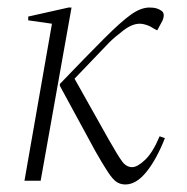

<svg xmlns="http://www.w3.org/2000/svg" viewBox="-20 -480 498 510"><path d="M45 0 118 -417 55 -426V-436L162 -460H170L88 0ZM313 10Q300 10 290 3.5Q280 -3 267 -22.5Q254 -42 233 -79L139 -252V-257Q213 -334 257 -378Q301 -422 327.5 -441Q354 -460 377 -460Q388 -460 395 -458Q402 -456 408 -452Q415 -448 415 -439Q415 -434 412 -426L398 -400H396L387 -405Q380 -410 370 -413.5Q360 -417 351 -417Q331 -417 307.5 -399Q284 -381 270 -367L178 -271L269 -109Q294 -65 305 -50.5Q316 -36 331 -36Q345 -36 365.5 -55.5Q386 -75 404 -118L418 -113Q396 -57 369 -23.5Q342 10 313 10Z"/></svg>

Font: Spectral ExtraLight
Style: Italic
Weight: 275
Italic angle: -10°
Designer: Jean-Baptiste Levee
Foundry: Production Type
Version: Version 2.001